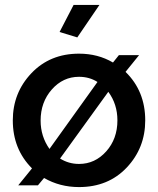

<svg xmlns="http://www.w3.org/2000/svg" viewBox="-20 -750 642 780"><path d="M384 -730 294 -598 222 -620 279 -730ZM490 -458Q570 -380 570 -261Q570 -149 495 -69.5Q420 10 301 10Q223 10 159 -27L134 3H54L110 -66Q32 -144 32 -261Q32 -373 107.5 -452.5Q183 -532 301 -532Q378 -532 439 -496L463 -526H545ZM301 -438Q236 -438 190.5 -386.5Q145 -335 145 -260Q145 -196 181 -145L376 -417Q343 -438 301 -438ZM301 -84Q366 -84 411.5 -135Q457 -186 457 -261Q457 -327 420 -377L224 -106Q259 -84 301 -84Z"/></svg>

Font: Raleway-v4020 SemiBold
Style: Regular
Weight: 600
Designer: Matt McInerney, Pablo Impallari, Rodrigo Fuenzalida
Foundry: Matt McInerney, Pablo Impallari, Rodrigo Fuenzalida
Version: Version 4.020;PS 004.020;hotconv 1.0.88;makeotf.lib2.5.64775